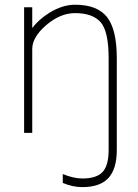

<svg xmlns="http://www.w3.org/2000/svg" viewBox="-20 -555 577 805"><path d="M435.5 -310.5Q435.5 -423.8 401.9 -461.9Q368.2 -500 294.9 -500Q232.4 -500 173.8 -449.7Q115.2 -399.4 115.2 -349.6V2H81.1V-524.4H115.2V-437.5Q141.6 -472.7 186.5 -501Q241.2 -535.2 294.9 -535.2Q387.7 -535.2 428.7 -483.4Q469.7 -431.6 469.7 -310.5V73.2Q469.7 153.3 434.6 191.4Q399.4 229.5 325.2 229.5Q284.2 229.5 243.2 211.9V174.8Q289.1 193.4 325.2 193.4Q384.8 193.4 410.2 166Q435.5 138.7 435.5 73.2Z"/></svg>

Font: Gen Shin Gothic ExtraLight
Style: Regular
Weight: 100
Designer: [Source Han Sans]
Ryoko NISHIZUKA  (kana & ideographs); Paul D. Hunt (Latin, Greek & Cyrillic); Wenlong ZHANG  (bopomofo
Version: Version 1.002.20150607